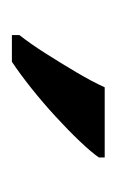

<svg xmlns="http://www.w3.org/2000/svg" viewBox="45 -852 200 331"><g transform="rotate(90 145.5 -686.0)"><path d="M40 -619Q55 -638 71.5 -664Q88 -690 104 -717Q120 -744 130 -766H251V-756Q242 -743 223 -723Q204 -703 180 -681Q156 -659 131.5 -639.5Q107 -620 86 -606H40Z"/></g></svg>

Font: Noto Serif Kannada Medium
Style: Regular
Weight: 500
Version: Version 2.003